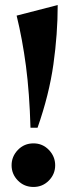

<svg xmlns="http://www.w3.org/2000/svg" viewBox="-20 -727 265 762"><path d="M101 -220Q97 -359 83 -465Q69 -571 46 -665L209 -707Q209 -593 192 -472Q175 -351 129 -220ZM113 15Q76 15 51 -10.5Q26 -36 26 -71Q26 -106 51 -132Q76 -158 113 -158Q149 -158 174 -132Q199 -106 199 -71Q199 -36 174 -10.5Q149 15 113 15Z"/></svg>

Font: Bona Nova SC
Style: Bold
Weight: 700
Designer: Mateusz Machalski
Foundry: Capitalics
Version: Version 4.001; ttfautohint (v1.8.4.7-5d5b)